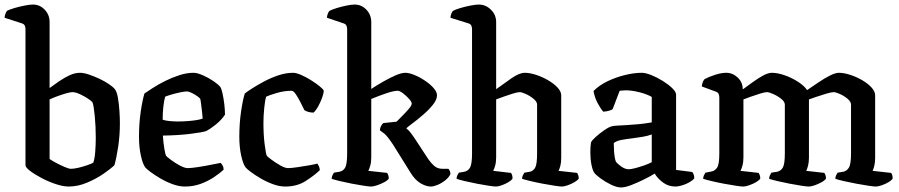

<svg xmlns="http://www.w3.org/2000/svg" viewBox="-20 -820 3952 844"><path d="M282 0Q258 0 226 -10.5Q194 -21 163.5 -37Q133 -53 112.5 -68.5Q92 -84 92 -94V-692Q92 -700 89 -707Q86 -714 77 -717L0 -742Q1 -753 4.5 -761Q8 -769 10 -772Q21 -778 43 -784.5Q65 -791 88 -795.5Q111 -800 125 -800Q155 -800 176.5 -777.5Q198 -755 198 -723V-433Q217 -447 239.5 -462.5Q262 -478 285.5 -489Q309 -500 332 -500Q348 -500 370.5 -492.5Q393 -485 416.5 -474Q440 -463 458.5 -450.5Q477 -438 485 -428Q494 -416 498.5 -389.5Q503 -363 505 -332.5Q507 -302 507 -278Q507 -225 499.5 -175Q492 -125 483 -94Q468 -79 435.5 -56.5Q403 -34 362.5 -17Q322 0 282 0ZM292 -78Q306 -78 326.5 -83Q347 -88 365.5 -94.5Q384 -101 390 -105Q396 -120 398.5 -151.5Q401 -183 401 -213Q401 -265 396.5 -310.5Q392 -356 387 -369Q384 -375 367.5 -386Q351 -397 331.5 -406Q312 -415 298 -415Q290 -415 272 -410Q254 -405 233.5 -397.5Q213 -390 198 -383V-121Q211 -112 229.5 -102.5Q248 -93 265.5 -85.5Q283 -78 292 -78Z M793 0Q767 0 738.5 -10.5Q710 -21 684.5 -36Q659 -51 641 -64.5Q623 -78 618 -85Q607 -100 599 -137Q591 -174 591 -219Q591 -277 598.5 -328.5Q606 -380 615 -409Q628 -418 652 -433.5Q676 -449 706 -464Q736 -479 768.5 -489.5Q801 -500 831 -500Q847 -500 872 -489Q897 -478 919 -463Q941 -448 949 -437Q954 -429 958.5 -408Q963 -387 966 -362Q969 -337 969 -316Q953 -292 928.5 -272.5Q904 -253 887 -244Q869 -238 816 -231.5Q763 -225 696 -224Q698 -192 702.5 -166Q707 -140 710 -135Q713 -131 731 -117.5Q749 -104 770.5 -92.5Q792 -81 805 -81Q820 -81 850 -85.5Q880 -90 909 -96Q938 -102 950 -104Q954 -100 958.5 -92.5Q963 -85 963 -74Q947 -59 921 -41.5Q895 -24 862.5 -12Q830 0 793 0ZM761 -286Q780 -286 802.5 -287.5Q825 -289 843.5 -292Q862 -295 871 -299Q870 -312 868 -330Q866 -348 864 -363Q862 -378 861 -383Q860 -388 849 -396Q838 -404 824 -411Q810 -418 801 -418Q791 -418 772 -414Q753 -410 734 -404.5Q715 -399 706 -395Q701 -378 698 -350.5Q695 -323 695 -294Q704 -290 724 -288Q744 -286 761 -286Z M1234 0Q1208 0 1179.5 -10.5Q1151 -21 1125.5 -36Q1100 -51 1082 -64.5Q1064 -78 1059 -85Q1048 -100 1040 -137Q1032 -174 1032 -219Q1032 -277 1039.5 -328.5Q1047 -380 1056 -409Q1066 -417 1088.5 -431.5Q1111 -446 1141 -462Q1171 -478 1204 -489Q1237 -500 1269 -500Q1282 -500 1304 -490.5Q1326 -481 1348 -467Q1370 -453 1386 -440Q1402 -427 1403 -421Q1403 -410 1396 -390.5Q1389 -371 1378.5 -352Q1368 -333 1358 -325Q1345 -325 1334 -328.5Q1323 -332 1318 -336Q1311 -350 1301 -370Q1291 -390 1280.5 -405.5Q1270 -421 1262 -421Q1229 -421 1195.5 -411Q1162 -401 1150 -395Q1145 -380 1141.5 -345Q1138 -310 1138 -279Q1138 -227 1143.5 -184.5Q1149 -142 1153 -135Q1156 -131 1173.5 -118Q1191 -105 1212 -93Q1233 -81 1246 -81Q1260 -81 1287.5 -85Q1315 -89 1340.5 -93.5Q1366 -98 1375 -101Q1378 -97 1381.5 -90Q1385 -83 1386 -72Q1362 -49 1324 -24.5Q1286 0 1234 0Z M1611 0Q1603 0 1579.5 -3.5Q1556 -7 1527.5 -12.5Q1499 -18 1474 -24Q1449 -30 1438 -34Q1438 -42 1441.5 -49.5Q1445 -57 1448 -61L1472 -65Q1489 -68 1497.5 -83.5Q1506 -99 1506 -146V-692Q1506 -700 1503 -707Q1500 -714 1491 -717L1417 -742Q1418 -753 1421.5 -761Q1425 -769 1428 -772Q1439 -778 1460 -784.5Q1481 -791 1503 -795.5Q1525 -800 1539 -800Q1569 -800 1590.5 -777.5Q1612 -755 1612 -723V-429Q1636 -445 1665 -461.5Q1694 -478 1719.5 -489Q1745 -500 1762 -500Q1778 -500 1801.5 -490.5Q1825 -481 1848 -465.5Q1871 -450 1886 -433Q1901 -416 1901 -401Q1901 -382 1883 -359.5Q1865 -337 1840 -315.5Q1815 -294 1793.5 -278Q1772 -262 1766 -256Q1770 -253 1777 -246Q1784 -239 1800 -216L1863 -120Q1874 -104 1888.5 -91Q1903 -78 1925 -78H1951Q1954 -75 1957 -69Q1960 -63 1960 -55Q1954 -41 1938 -28Q1922 -15 1904 -7.5Q1886 0 1874 0Q1853 0 1828.5 -14.5Q1804 -29 1784 -62L1708 -184Q1682 -223 1669 -233Q1656 -243 1650 -247Q1650 -257 1655 -266Q1660 -275 1665 -279L1723 -285Q1729 -291 1745 -307Q1761 -323 1775.5 -339.5Q1790 -356 1790 -365Q1790 -372 1778 -385.5Q1766 -399 1751.5 -410Q1737 -421 1728 -421Q1711 -421 1677 -409.5Q1643 -398 1612 -385V-128Q1612 -107 1607.5 -91.5Q1603 -76 1599 -69L1682 -60Q1684 -57 1686.5 -50.5Q1689 -44 1689 -35Q1684 -27 1669 -19Q1654 -11 1637.5 -5.5Q1621 0 1611 0Z M2160 0Q2152 0 2128.5 -3.5Q2105 -7 2076.5 -12.5Q2048 -18 2023 -24Q1998 -30 1987 -34Q1987 -42 1990.5 -49.5Q1994 -57 1997 -61L2021 -65Q2037 -68 2046 -83Q2055 -98 2055 -146V-692Q2055 -700 2052 -707Q2049 -714 2040 -717L1960 -742Q1961 -753 1964.5 -761Q1968 -769 1971 -772Q1981 -778 2003 -784.5Q2025 -791 2048 -795.5Q2071 -800 2085 -800Q2115 -800 2138 -777.5Q2161 -755 2161 -723V-428Q2194 -452 2228.5 -476Q2263 -500 2287 -500Q2309 -500 2336.5 -491Q2364 -482 2389 -467.5Q2414 -453 2430.5 -435.5Q2447 -418 2447 -401V-126Q2447 -105 2443 -90Q2439 -75 2435 -69L2517 -60Q2519 -57 2521.5 -50.5Q2524 -44 2524 -35Q2519 -27 2505 -19Q2491 -11 2475.5 -5.5Q2460 0 2450 0Q2442 0 2418.5 -3.5Q2395 -7 2366 -12.5Q2337 -18 2312 -24Q2287 -30 2275 -34Q2275 -42 2278.5 -49.5Q2282 -57 2285 -61L2309 -65Q2324 -68 2332.5 -83Q2341 -98 2341 -146V-360Q2341 -373 2325 -386Q2309 -399 2291 -407Q2273 -415 2265 -415Q2255 -415 2234 -408.5Q2213 -402 2192 -394.5Q2171 -387 2161 -383V-128Q2161 -107 2156.5 -91.5Q2152 -76 2148 -69L2226 -60Q2229 -57 2231 -50.5Q2233 -44 2233 -35Q2228 -27 2214.5 -19Q2201 -11 2185.5 -5.5Q2170 0 2160 0Z M2710 4Q2691 4 2665.5 -8.5Q2640 -21 2619 -36.5Q2598 -52 2592 -61Q2585 -71 2580 -96Q2575 -121 2575 -151Q2575 -175 2578 -194Q2581 -202 2598 -217.5Q2615 -233 2636 -247.5Q2657 -262 2670 -265Q2678 -267 2695.5 -268Q2713 -269 2733 -270Q2760 -272 2785.5 -274Q2811 -276 2845 -282V-394Q2824 -406 2791 -414.5Q2758 -423 2729 -423Q2722 -423 2715.5 -422Q2709 -421 2704 -421L2673 -340Q2669 -337 2658 -333.5Q2647 -330 2632 -329Q2621 -341 2607.5 -366Q2594 -391 2589 -420Q2615 -446 2652 -463.5Q2689 -481 2728.5 -490.5Q2768 -500 2801 -500Q2818 -500 2843 -490Q2868 -480 2893 -464.5Q2918 -449 2935 -432.5Q2952 -416 2952 -404V-73L3023 -64Q3026 -61 3029 -53.5Q3032 -46 3032 -36Q3025 -27 3010 -18.5Q2995 -10 2978 -5Q2961 0 2950 0Q2918 0 2894 -18Q2870 -36 2858 -57Q2839 -45 2810.5 -31Q2782 -17 2755 -6.5Q2728 4 2710 4ZM2744 -76Q2754 -76 2773 -81Q2792 -86 2812 -93Q2832 -100 2845 -107V-229Q2826 -222 2804 -218.5Q2782 -215 2760 -212Q2734 -209 2712 -205Q2690 -201 2678 -191Q2678 -174 2679.5 -151Q2681 -128 2687 -110Q2692 -102 2709.5 -89Q2727 -76 2744 -76Z M3247 0Q3239 0 3215 -3.5Q3191 -7 3162 -12.5Q3133 -18 3108 -24Q3083 -30 3071 -34Q3071 -42 3074.5 -49.5Q3078 -57 3081 -61L3107 -66Q3123 -69 3132.5 -83.5Q3142 -98 3142 -146V-392Q3142 -400 3139 -407Q3136 -414 3127 -417L3065 -440Q3066 -452 3070 -460.5Q3074 -469 3077 -472Q3093 -481 3121.5 -490.5Q3150 -500 3172 -500Q3201 -500 3223 -479Q3245 -458 3245 -427Q3267 -443 3290.5 -460Q3314 -477 3335.5 -488.5Q3357 -500 3373 -500Q3398 -500 3429.5 -489Q3461 -478 3488 -460.5Q3515 -443 3528 -424Q3550 -439 3576.5 -457Q3603 -475 3627.5 -487.5Q3652 -500 3667 -500Q3690 -500 3717.5 -491Q3745 -482 3770 -467.5Q3795 -453 3811 -435.5Q3827 -418 3827 -401V-126Q3827 -105 3823 -90Q3819 -75 3816 -69L3897 -60Q3900 -57 3902 -50.5Q3904 -44 3904 -35Q3899 -27 3885.5 -19Q3872 -11 3856 -5.5Q3840 0 3830 0Q3822 0 3798 -3.5Q3774 -7 3744.5 -12.5Q3715 -18 3689 -24Q3663 -30 3652 -34Q3652 -42 3655.5 -49.5Q3659 -57 3662 -61L3687 -65Q3702 -68 3711.5 -83Q3721 -98 3721 -146V-360Q3721 -373 3705.5 -386Q3690 -399 3671.5 -407Q3653 -415 3645 -415Q3635 -415 3613 -408.5Q3591 -402 3569 -394.5Q3547 -387 3536 -383V-128Q3536 -107 3532 -91.5Q3528 -76 3524 -69L3604 -60Q3606 -57 3608.5 -50.5Q3611 -44 3611 -35Q3606 -27 3591.5 -19Q3577 -11 3561.5 -5.5Q3546 0 3535 0Q3527 0 3503.5 -3.5Q3480 -7 3451.5 -12.5Q3423 -18 3397.5 -24Q3372 -30 3361 -34Q3361 -42 3364.5 -49.5Q3368 -57 3371 -61L3396 -65Q3412 -68 3421 -83Q3430 -98 3430 -146V-360Q3430 -373 3413.5 -386Q3397 -399 3378 -407Q3359 -415 3352 -415Q3342 -415 3321 -408.5Q3300 -402 3279 -394.5Q3258 -387 3248 -383V-128Q3248 -107 3243.5 -91.5Q3239 -76 3235 -69L3315 -60Q3317 -57 3319.5 -50.5Q3322 -44 3322 -35Q3317 -27 3303 -19Q3289 -11 3273 -5.5Q3257 0 3247 0Z"/></svg>

Font: Texturina 72pt SemiBold
Style: Regular
Weight: 600
Designer: Guillermo Torres Carreño
Foundry: Omnibus-Type
Version: Version 1.002; ttfautohint (v1.8.3)